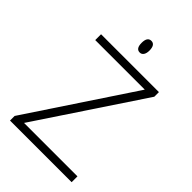

<svg xmlns="http://www.w3.org/2000/svg" viewBox="-259 -992 1093 1093"><g transform="rotate(45 288.0 -445.0)"><path d="M536.1 0H40V-37.1L458 -667H59.1V-713.9H524.9V-676.8L106 -46.9H536.1ZM288.1 -795.9Q256.8 -795.9 256.8 -842.8Q256.8 -889.6 288.1 -890.1Q319.3 -890.1 319.8 -843.3Q319.8 -821.3 311.5 -808.6Q303.2 -795.9 288.1 -795.9Z"/></g></svg>

Font: OpenSans-Light
Style: Regular
Weight: 300
Foundry: Ascender Corporation
Version: Version 1.10